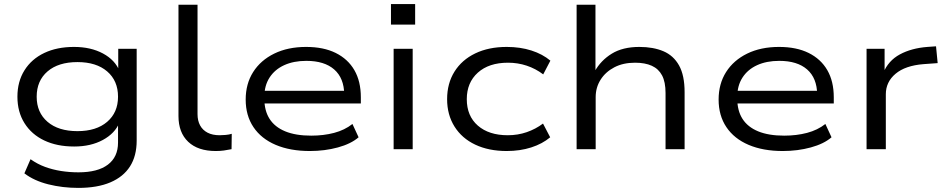

<svg xmlns="http://www.w3.org/2000/svg" viewBox="-20 -728 4610 937"><path d="M362 189Q285 189 215.5 171.5Q146 154 99 118L129 49Q163 73 200 86.5Q237 100 278 106.5Q319 113 363 113Q457 113 506.5 75.5Q556 38 556 -32V-130H563Q541 -77 482 -45Q423 -13 342 -13Q258 -13 196 -42.5Q134 -72 99.5 -127Q65 -182 65 -256Q65 -330 99.5 -385Q134 -440 196 -469.5Q258 -499 341 -499Q423 -499 482.5 -467Q542 -435 564 -380H557V-490H647V-42Q647 33 614.5 84Q582 135 518.5 162Q455 189 362 189ZM358 -88Q450 -88 503 -133.5Q556 -179 556 -256Q556 -334 503 -379.5Q450 -425 358 -425Q265 -425 212 -379.5Q159 -334 159 -256Q159 -179 212 -133.5Q265 -88 358 -88Z M1033 9Q946 9 898.5 -36Q851 -81 851 -162V-705H944V-171Q944 -139 956.5 -116Q969 -93 993 -80.5Q1017 -68 1052 -68Q1065 -68 1081.5 -69.5Q1098 -71 1111 -75L1110 0Q1091 4 1072.5 6.5Q1054 9 1033 9Z M1492 9Q1396 9 1325.5 -21Q1255 -51 1217 -107.5Q1179 -164 1179 -242Q1179 -319 1215.5 -376.5Q1252 -434 1318.5 -466.5Q1385 -499 1474 -499Q1559 -499 1618.5 -469.5Q1678 -440 1709.5 -385.5Q1741 -331 1741 -253V-223H1248V-285H1683L1660 -267Q1659 -347 1611 -389Q1563 -431 1475 -431Q1413 -431 1367 -410Q1321 -389 1295.5 -349.5Q1270 -310 1270 -255V-247Q1270 -188 1295.5 -148Q1321 -108 1372 -87Q1423 -66 1499 -66Q1559 -66 1610.5 -79.5Q1662 -93 1700 -123L1730 -58Q1693 -26 1629 -8.5Q1565 9 1492 9Z M1888 -608V-708H2006V-608ZM1901 0V-490H1994V0Z M2453 9Q2365 9 2299.5 -22Q2234 -53 2198 -110.5Q2162 -168 2162 -244Q2162 -321 2198 -378.5Q2234 -436 2299.5 -467.5Q2365 -499 2453 -499Q2519 -499 2573.5 -481.5Q2628 -464 2666 -432L2631 -365Q2594 -393 2550.5 -407.5Q2507 -422 2459 -422Q2366 -422 2312 -373.5Q2258 -325 2258 -244Q2258 -162 2312 -115Q2366 -68 2458 -68Q2507 -68 2550.5 -83Q2594 -98 2630 -125L2665 -58Q2627 -26 2572.5 -8.5Q2518 9 2453 9Z M2794 0V-705H2886V-379H2882Q2912 -433 2965.5 -466Q3019 -499 3100 -499Q3168 -499 3217.5 -478Q3267 -457 3294 -408.5Q3321 -360 3321 -278V0H3228V-274Q3228 -328 3211 -360Q3194 -392 3161 -407Q3128 -422 3079 -422Q3021 -422 2978 -399.5Q2935 -377 2911 -339Q2887 -301 2887 -254V0Z M3800 9Q3704 9 3633.5 -21Q3563 -51 3525 -107.5Q3487 -164 3487 -242Q3487 -319 3523.5 -376.5Q3560 -434 3626.5 -466.5Q3693 -499 3782 -499Q3867 -499 3926.5 -469.5Q3986 -440 4017.5 -385.5Q4049 -331 4049 -253V-223H3556V-285H3991L3968 -267Q3967 -347 3919 -389Q3871 -431 3783 -431Q3721 -431 3675 -410Q3629 -389 3603.5 -349.5Q3578 -310 3578 -255V-247Q3578 -188 3603.5 -148Q3629 -108 3680 -87Q3731 -66 3807 -66Q3867 -66 3918.5 -79.5Q3970 -93 4008 -123L4038 -58Q4001 -26 3937 -8.5Q3873 9 3800 9Z M4209 0V-490H4297V-371H4290Q4315 -432 4371.5 -462.5Q4428 -493 4506 -499L4548 -502L4556 -420L4487 -415Q4398 -408 4350.5 -368Q4303 -328 4303 -268V0Z"/></svg>

Font: Nunito Sans 10pt Expanded
Style: Regular
Weight: 400
Width: 7
Designer: Vernon Adams
Foundry: Vernon Adams
Version: Version 3.101;gftools[0.9.27]